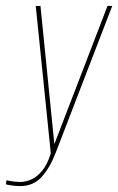

<svg xmlns="http://www.w3.org/2000/svg" viewBox="-67 -515 400 650"><path d="M1 115Q-14 115 -29.5 112.5Q-45 110 -47 109L-45 95Q-43 96 -28.5 98.5Q-14 101 3 101Q19 101 38 93Q57 85 75 64Q93 43 105 4L54 -495H70L117 -27L297 -495H313L122 1Q102 53 74 84Q46 115 1 115Z"/></svg>

Font: Alumni Sans Pinstripe
Style: Italic
Weight: 400
Italic angle: -8°
Designer: Robert E. Leuschke
Foundry: Robert E. Leuschke
Version: Version 1.010; ttfautohint (v1.8.4.7-5d5b)